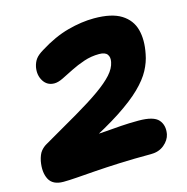

<svg xmlns="http://www.w3.org/2000/svg" viewBox="-107 -816 915 938"><g transform="rotate(-15 350.0 -346.5)"><path d="M100 20Q46 20 27.5 -16Q9 -52 19 -107Q26 -139 38.5 -154.5Q51 -170 67 -179Q168 -237 242.5 -280.5Q317 -324 366.5 -359Q416 -394 443 -424Q470 -454 476 -485Q481 -509 470 -523.5Q459 -538 429 -538Q389 -538 352 -525.5Q315 -513 283.5 -497Q252 -481 226.5 -468.5Q201 -456 182 -456Q146 -456 127 -486Q108 -516 115 -556Q120 -580 132 -596Q144 -612 171 -628Q246 -675 316.5 -694Q387 -713 450 -713Q539 -713 587 -683Q635 -653 649 -600.5Q663 -548 649 -479Q642 -440 621 -400.5Q600 -361 557 -319Q514 -277 441.5 -229.5Q369 -182 258 -126L229 -171Q247 -166 266 -164Q285 -162 304 -162Q330 -162 365 -165Q400 -168 442 -171Q484 -174 531 -174Q607 -174 631.5 -146Q656 -118 648 -74Q642 -45 615 -22.5Q588 0 548 0Q460 0 389 3Q318 6 263 10Q208 14 167.5 17Q127 20 100 20Z"/></g></svg>

Font: Shantell Sans ExtraBold
Style: Italic
Weight: 800
Italic angle: -11°
Designer: Stephen Nixon, Anya Danilova, Shantell Martin
Foundry: Arrow Type
Version: Version 1.011;[c5ecc13dd]